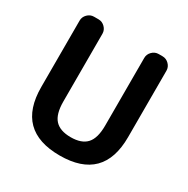

<svg xmlns="http://www.w3.org/2000/svg" viewBox="-167 -877 1012 1034"><g transform="rotate(30 339.0 -360.0)"><path d="M69 -260V-673Q69 -696 86 -713Q103 -730 126 -730H154Q177 -730 194 -713Q211 -696 211 -673V-252Q211 -174 242.5 -139.5Q274 -105 341 -105Q408 -105 439.5 -139.5Q471 -174 471 -252V-673Q471 -696 488 -713Q505 -730 528 -730H552Q575 -730 592 -713Q609 -696 609 -673V-260Q609 10 339 10Q69 10 69 -260Z"/></g></svg>

Font: Rounded Mplus 1c Bold
Style: Bold
Weight: 700
Version: Version 1.059.20150529